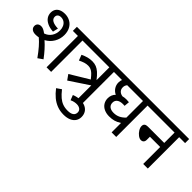

<svg xmlns="http://www.w3.org/2000/svg" viewBox="4 -1374 2384 2384"><g transform="rotate(45 1196.0 -182.5)"><path d="M694.8 -550.8H590.8V0H510.3V-550.8H421.4V-622.1H694.8ZM191.4 -275.4Q244.6 -293 274.9 -337.4Q305.2 -381.8 305.2 -443.4Q305.2 -479 291.7 -507.6Q278.3 -536.1 254.2 -552Q230 -567.9 198.7 -567.9Q169.9 -567.9 154.1 -553.7Q138.2 -539.6 138.2 -515.6Q138.2 -479.5 172.4 -460.4Q206.5 -441.4 270 -439.9L253.4 -369.6Q192.9 -373.5 150.4 -393.8Q107.9 -414.1 86.9 -445.8Q65.9 -477.5 65.9 -516.6Q65.9 -550.8 81.1 -576.7Q96.2 -602.5 127.4 -617.2Q158.7 -631.8 204.1 -631.8Q254.9 -631.8 296.6 -608.4Q338.4 -585 361.3 -541.3Q384.3 -497.6 384.3 -439.9Q384.3 -370.6 349.9 -312.3Q315.4 -253.9 253.9 -220.7Q335 -149.9 413.6 -43.5L349.6 1Q301.8 -66.4 260.7 -113.5Q219.7 -160.6 179.2 -194.8Q151.9 -189.5 121.6 -189.5Q98.6 -189.5 79.8 -197.3Q61 -205.1 50.3 -220.2Q39.6 -235.4 39.6 -254.9Q39.6 -282.7 56.6 -298.6Q73.7 -314.5 103.5 -314.5Q123.5 -314.5 143.3 -305.4Q163.1 -296.4 191.4 -275.4Z M707 -416.5Q749.5 -437 786.1 -446.3Q822.8 -455.6 859.4 -455.6Q898.9 -455.6 930.2 -443.1Q961.4 -430.7 992.2 -403.6Q1022.9 -376.5 1062 -326.2V-550.8H680.2V-622.1H1246.6V-550.8H1142.6V0H1062V-233.9L807.6 -64.9L759.8 -132.3L1005.9 -281.2Q973.1 -322.8 952.4 -342Q931.6 -361.3 910.2 -370.8Q888.7 -380.4 861.3 -380.4Q831.1 -380.4 802 -371.3Q772.9 -362.3 734.9 -343.3Z M984.4 12.2Q1010.7 1 1039.1 -4.9Q1067.4 -10.7 1095.7 -10.7Q1145 -10.7 1180.9 6.8Q1216.8 24.4 1235.6 55.9Q1254.4 87.4 1254.4 129.4Q1254.4 169.9 1233.2 201.4Q1211.9 232.9 1171.4 250.2Q1130.9 267.6 1075.2 267.6Q1012.7 267.6 960 247.6Q907.2 227.5 863 190.9Q818.8 154.3 776.9 99.6L838.4 57.1Q879.9 109.4 914.6 138.7Q949.2 168 987.8 182.1Q1026.4 196.3 1075.2 196.3Q1127.9 196.3 1154.3 177.2Q1180.7 158.2 1180.7 121.6Q1180.7 100.6 1169.4 86.2Q1158.2 71.8 1139.9 64.7Q1121.6 57.6 1100.6 57.6Q1077.6 57.6 1056.4 62.3Q1035.2 66.9 1010.3 78.6Z M1376 -550.8Q1355 -526.9 1355 -493.7Q1355 -459.5 1375.5 -438.2Q1396 -417 1431.6 -411.6Q1459 -419.4 1495.1 -419.4Q1519.5 -419.4 1540 -416.5L1533.7 -346.7Q1521 -348.1 1505.4 -348.1Q1454.6 -348.1 1426.8 -327.4Q1398.9 -306.6 1398.9 -268.6Q1398.9 -230 1425.3 -209Q1451.7 -188 1499 -188Q1543 -188 1580.3 -205.1Q1617.7 -222.2 1652.8 -259.3V-550.8ZM1837.4 -622.1V-550.8H1733.4V0H1652.8V-165Q1611.8 -138.7 1574.5 -128.2Q1537.1 -117.7 1490.7 -117.7Q1439.9 -117.7 1400.6 -136Q1361.3 -154.3 1339.8 -188.2Q1318.4 -222.2 1318.4 -266.1Q1318.4 -295.4 1329.1 -321.8Q1339.8 -348.1 1359.4 -366.2Q1318.8 -385.7 1296.6 -420.7Q1274.4 -455.6 1274.4 -496.6Q1274.4 -527.8 1284.2 -550.8H1231.9V-622.1Z M1822.8 -550.8V-622.1H2392.1V-550.8H2288.1V0H2207.5V-297.9H2027.3V-244.1Q2027.3 -217.3 2013.9 -202.9Q2000.5 -188.5 1976.1 -188.5Q1952.6 -188.5 1924.8 -209.2Q1897 -230 1878.4 -260.7Q1859.9 -291.5 1859.9 -317.9Q1859.9 -369.1 1920.4 -369.1H2207.5V-550.8Z"/></g></svg>

Font: NotoSans
Style: Regular
Weight: 400
Designer: Monotype Design team
Foundry: Monotype Imaging Inc.
Version: Version 1.04; ttfautohint (v1.4.1)